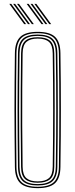

<svg xmlns="http://www.w3.org/2000/svg" viewBox="-20 -970 390 995"><path d="M175.2 5Q112.8 5 85.4 -20.6Q58 -46.2 57.2 -105Q56.2 -191.2 55.6 -263.6Q55 -336 55 -403.2Q55 -470.5 55.6 -541Q56.2 -611.5 57.2 -694Q58 -753.5 85.4 -779.2Q112.8 -805 175.2 -805Q238 -805 265.2 -779.2Q292.5 -753.5 293.2 -694Q294.5 -611.5 295 -541Q295.5 -470.5 295.5 -403.2Q295.5 -336 295 -263.6Q294.5 -191.2 293.2 -105Q292.5 -46.2 265.2 -20.6Q238 5 175.2 5ZM175.2 -2Q233.5 -2 259 -26Q284.5 -50 285.2 -105Q286.5 -191.2 287 -263.6Q287.5 -336 287.5 -403.2Q287.5 -470.5 287 -541Q286.5 -611.5 285.2 -694Q284.5 -749.8 259 -773.9Q233.5 -798 175.2 -798Q117 -798 91.5 -773.9Q66 -749.8 65.2 -694Q64.2 -611.5 63.6 -541Q63 -470.5 63 -403.2Q63 -336 63.6 -263.6Q64.2 -191.2 65.2 -105Q66 -50 91.6 -26Q117.2 -2 175.2 -2ZM175.2 -9Q121.5 -9 97.8 -31.4Q74 -53.8 73.2 -105Q72.2 -191.2 71.6 -263.6Q71 -336 71 -403.2Q71 -470.5 71.6 -541Q72.2 -611.5 73.2 -694Q74 -746 97.8 -768.5Q121.5 -791 175.2 -791Q229 -791 252.8 -768.5Q276.5 -746 277.2 -694Q278.5 -611.5 279 -541Q279.5 -470.5 279.5 -403.2Q279.5 -336 279 -263.6Q278.5 -191.2 277.2 -105Q276.5 -53.8 252.8 -31.4Q229 -9 175.2 -9ZM175.2 -16Q223.8 -16 246.2 -36.4Q268.8 -56.8 269.2 -105Q270.5 -191.2 271 -263.6Q271.5 -336 271.5 -403.2Q271.5 -470.5 271 -541Q270.5 -611.5 269.2 -694Q268.5 -742.2 246.6 -763.1Q224.8 -784 175.2 -784Q125.8 -784 103.9 -763.1Q82 -742.2 81.2 -694Q80.2 -611.5 79.6 -541Q79 -470.5 79 -403.2Q79 -336 79.6 -263.6Q80.2 -191.2 81.2 -105Q81.8 -56.8 104.2 -36.4Q126.8 -16 175.2 -16ZM175.2 -23Q133 -23 111.4 -40.8Q89.8 -58.5 89.2 -105Q87.8 -220 87.2 -316.8Q86.8 -413.5 87.4 -504.6Q88 -595.8 89.2 -694Q89.8 -739.5 110.6 -758.2Q131.5 -777 175.2 -777Q219.2 -777 240 -758.2Q260.8 -739.5 261.2 -694Q262.2 -625.5 262.8 -556.6Q263.2 -487.8 263.4 -416.1Q263.5 -344.5 263 -267.4Q262.5 -190.2 261.2 -105Q260.8 -58.5 239.1 -40.8Q217.5 -23 175.2 -23ZM175.2 -30Q214 -30 233.4 -46.6Q252.8 -63.2 253.2 -106Q254.2 -183.5 254.9 -254.2Q255.5 -325 255.5 -394.6Q255.5 -464.2 255 -537.5Q254.5 -610.8 253.2 -693Q252.8 -736.2 233.4 -753.1Q214 -770 175.2 -770Q136.8 -770 117.2 -753.1Q97.8 -736.2 97.2 -693Q96 -603 95.4 -511.1Q94.8 -419.2 95.2 -319.6Q95.8 -220 97.2 -106Q97.8 -63.2 117.2 -46.6Q136.8 -30 175.2 -30ZM145.2 -845 68.2 -950H78.2L155.2 -845ZM105.2 -845 28.2 -950H38.2L115.2 -845ZM125.2 -845 48.2 -950H58.2L135.2 -845ZM235.2 -845 158.2 -950H168.2L245.2 -845ZM195.2 -845 118.2 -950H128.2L205.2 -845ZM215.2 -845 138.2 -950H148.2L225.2 -845Z"/></svg>

Font: Big Shoulders Inline Text Thin Thin
Style: Regular
Weight: 250
Version: Version 2.002